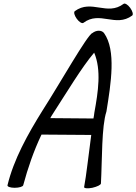

<svg xmlns="http://www.w3.org/2000/svg" viewBox="-20 -1013 746 1050"><path d="M436 -888C526 -956 612 -861 703 -928C710 -934 705 -952 692 -970C679 -988 663 -997 656 -992C566 -924 480 -1019 389 -952C382 -946 387 -928 400 -910C413 -892 429 -883 436 -888ZM107 0C132 -93 164 -187 207 -277L479 -275C464 -165 452 -52 440 10C439 17 460 19 485 14C511 8 532 -2 532 -10C539 -140 535 -321 562 -403C587 -557 616 -738 549 -832C543 -840 533 -845 520 -845C508 -845 495 -840 485 -832C459 -825 306 -554 214 -411C131 -278 55 -141 21 0C19 8 37 14 60 14C84 14 105 8 107 0ZM268 -389C342 -503 428 -647 495 -725C535 -630 517 -512 496 -397C495 -386 493 -376 491 -365L255 -367C259 -374 263 -382 268 -389Z"/></svg>

Font: Nupuram Condensed Oblique
Style: Regular
Weight: 400
Width: 3
Designer: Santhosh Thottingal (santhosh.thottingal@gmail.com)
Foundry: SMC
Version: Version 1.000